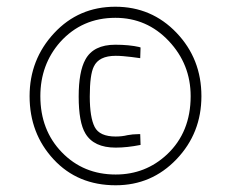

<svg xmlns="http://www.w3.org/2000/svg" viewBox="-20 -720 687 571"><path d="M324 -169Q211 -169 139.5 -246Q68 -323 68 -434Q68 -543 141 -621.5Q214 -700 323 -700Q431 -700 505 -622.5Q579 -545 579 -434Q579 -324 505 -246.5Q431 -169 324 -169ZM324 -201Q413 -201 477 -261Q547 -327 547 -434Q547 -529 482 -598Q417 -667 323 -667Q224 -667 159 -595Q100 -528 100 -434Q100 -333 164 -267Q228 -201 324 -201ZM324 -281Q259 -281 234 -323Q214 -356 214 -433Q214 -507 234 -543Q258 -587 323 -587Q364 -587 395 -580Q395 -579 398 -579L397 -547Q384 -549 371 -550.5Q358 -552 346.5 -553Q335 -554 324 -554Q274 -554 259 -522Q247 -498 247 -433Q247 -371 261.5 -342.5Q276 -314 324 -314Q343 -314 359 -318Q375 -321 390 -321H397L398 -289Q358 -281 324 -281Z"/></svg>

Font: Storia Sans Thin
Style: Regular
Weight: 100
Designer: Accademia di Belle Arti di Urbino and others
Foundry: Accademia di Belle Arti di Urbino and others.
Version: Version 60.001;May 25, 2020;FontCreator 12.0.0.2522 64-bit